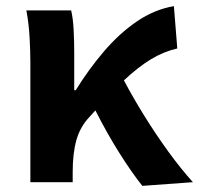

<svg xmlns="http://www.w3.org/2000/svg" viewBox="-20 -594 649 626"><path d="M444 12Q409 -32 369 -95.5Q329 -159 291 -234L271 -212Q241 -180 229 -137Q217 -94 217 -33V0H79V-393Q79 -426 76.5 -471.5Q74 -517 66 -560H212Q218 -535 220 -498.5Q222 -462 222 -423V-300H227Q269 -368 319 -426.5Q369 -485 426 -524Q483 -563 547 -574L558 -436Q514 -426 472.5 -401Q431 -376 384 -332Q413 -277 450.5 -216.5Q488 -156 529 -99.5Q570 -43 609 0Z"/></svg>

Font: Source Han Sans TC
Style: Bold
Weight: 700
Designer: Ryoko NISHIZUKA Ë•øÂ°öÊ∂ºÂ≠ê (kana, bopomofo & ideographs); Paul D. Hunt (Latin, Greek & Cyrillic); Sandoll Communicatio
Foundry: Adobe
Version: Version 2.004;hotconv 1.0.118;makeotfexe 2.5.65603